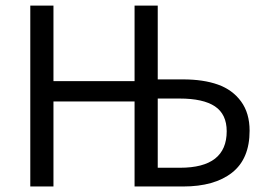

<svg xmlns="http://www.w3.org/2000/svg" viewBox="-20 -676 969 696"><path d="M89.8 0V-655.8H173.8V-381.8H467.8V-655.8H551.8V-388.2H643.1Q717.3 -388.2 770 -369.4Q822.8 -350.6 853.8 -308.3Q884.8 -266.1 884.8 -202.1Q884.8 -100.1 821 -50Q757.3 0 644 0H467.8V-308.1H173.8V0ZM551.8 -67.9H632.8Q801.8 -67.9 801.8 -200.2Q801.8 -261.7 759.3 -290.3Q716.8 -318.8 630.9 -318.8H551.8Z"/></svg>

Font: Source Sans Pro
Style: Regular
Weight: 400
Designer: Paul D. Hunt
Foundry: Adobe Systems Incorporated
Version: Version 3.006;hotconv 1.0.111;makeotfexe 2.5.65597